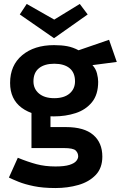

<svg xmlns="http://www.w3.org/2000/svg" viewBox="-20 -702 628 970"><path d="M252 -114Q148 -114 89.5 -157.5Q31 -201 31 -283Q31 -372 92 -423Q153 -474 253 -474Q291 -474 320 -468.5Q349 -463 377 -448L531 -501L570 -389L447 -373Q464 -355 470 -331Q476 -307 476 -289Q476 -224 444.5 -185.5Q413 -147 362 -130.5Q311 -114 252 -114ZM260 248Q197 248 151 238.5Q105 229 74 216.5Q43 204 25 195L70 95Q121 116 164.5 127.5Q208 139 260 139Q306 139 331 131Q356 123 365.5 111Q375 99 375 88Q375 71 362.5 58.5Q350 46 302 46H139V-148L235 -130V-60H313Q405 -60 451 -20.5Q497 19 497 89Q497 147 463.5 182Q430 217 376 232.5Q322 248 260 248ZM254 -206Q304 -206 331.5 -229.5Q359 -253 359 -291Q359 -335 331.5 -357.5Q304 -380 254 -380Q205 -380 177 -357.5Q149 -335 149 -291Q149 -253 177 -229.5Q205 -206 254 -206ZM253 -509 80 -629 115 -682 254 -603 383 -682 423 -629Z"/></svg>

Font: Podkova ExtraBold
Style: Regular
Weight: 800
Designer: Ilya Yudin
Foundry: Cyreal (www.cyreal.org)
Version: Version 2.103